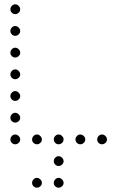

<svg xmlns="http://www.w3.org/2000/svg" viewBox="-20 -693 640 885"><path d="M49 -673Q41 -673 34.5 -666Q28 -659 28 -651V-649Q28 -641 34.5 -634.5Q41 -628 49 -628H51Q59 -628 66 -634.5Q73 -641 73 -649V-651Q73 -659 66 -666Q59 -673 51 -673ZM49 -573Q41 -573 34.5 -566Q28 -559 28 -551V-549Q28 -541 34.5 -534.5Q41 -528 49 -528H51Q59 -528 66 -534.5Q73 -541 73 -549V-551Q73 -559 66 -566Q59 -573 51 -573ZM49 -473Q41 -473 34.5 -466Q28 -459 28 -451V-449Q28 -441 34.5 -434.5Q41 -428 49 -428H51Q59 -428 66 -434.5Q73 -441 73 -449V-451Q73 -459 66 -466Q59 -473 51 -473ZM49 -373Q41 -373 34.5 -366Q28 -359 28 -351V-349Q28 -341 34.5 -334.5Q41 -328 49 -328H51Q59 -328 66 -334.5Q73 -341 73 -349V-351Q73 -359 66 -366Q59 -373 51 -373ZM49 -273Q41 -273 34.5 -266Q28 -259 28 -251V-249Q28 -241 34.5 -234.5Q41 -228 49 -228H51Q59 -228 66 -234.5Q73 -241 73 -249V-251Q73 -259 66 -266Q59 -273 51 -273ZM49 -173Q41 -173 34.5 -166Q28 -159 28 -151V-149Q28 -141 34.5 -134.5Q41 -128 49 -128H51Q59 -128 66 -134.5Q73 -141 73 -149V-151Q73 -159 66 -166Q59 -173 51 -173ZM49 -73Q41 -73 34.5 -66Q28 -59 28 -51V-49Q28 -41 34.5 -34.5Q41 -28 49 -28H51Q59 -28 66 -34.5Q73 -41 73 -49V-51Q73 -59 66 -66Q59 -73 51 -73ZM149 -73Q141 -73 134.5 -66Q128 -59 128 -51V-49Q128 -41 134.5 -34.5Q141 -28 149 -28H151Q159 -28 166 -34.5Q173 -41 173 -49V-51Q173 -59 166 -66Q159 -73 151 -73ZM249 -73Q241 -73 234.5 -66Q228 -59 228 -51V-49Q228 -41 234.5 -34.5Q241 -28 249 -28H251Q259 -28 266 -34.5Q273 -41 273 -49V-51Q273 -59 266 -66Q259 -73 251 -73ZM349 -73Q341 -73 334.5 -66Q328 -59 328 -51V-49Q328 -41 334.5 -34.5Q341 -28 349 -28H351Q359 -28 366 -34.5Q373 -41 373 -49V-51Q373 -59 366 -66Q359 -73 351 -73ZM449 -73Q441 -73 434.5 -66Q428 -59 428 -51V-49Q428 -41 434.5 -34.5Q441 -28 449 -28H451Q459 -28 466 -34.5Q473 -41 473 -49V-51Q473 -59 466 -66Q459 -73 451 -73ZM249 27Q241 27 234.5 34Q228 41 228 49V51Q228 59 234.5 65.5Q241 72 249 72H251Q259 72 266 65.5Q273 59 273 51V49Q273 41 266 34Q259 27 251 27ZM149 127Q141 127 134.5 134Q128 141 128 149V151Q128 159 134.5 165.5Q141 172 149 172H151Q159 172 166 165.5Q173 159 173 151V149Q173 141 166 134Q159 127 151 127ZM249 127Q241 127 234.5 134Q228 141 228 149V151Q228 159 234.5 165.5Q241 172 249 172H251Q259 172 266 165.5Q273 159 273 151V149Q273 141 266 134Q259 127 251 127Z"/></svg>

Font: Doto Rounded Light
Style: Regular
Weight: 300
Monospace: yes
Version: Version 1.000